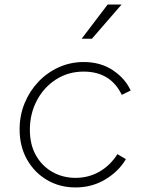

<svg xmlns="http://www.w3.org/2000/svg" viewBox="-20 -810 659 842"><path d="M311 12Q242 12 186.5 -20.5Q131 -53 98.5 -110.5Q66 -168 66 -243Q66 -304 88 -357.5Q110 -411 148.5 -451.5Q187 -492 238 -515Q289 -538 347 -538Q421 -538 475 -502Q529 -466 553 -413L514 -394Q465 -496 347 -496Q279 -496 225.5 -461.5Q172 -427 141.5 -369Q111 -311 111 -241Q111 -175 138 -128Q165 -81 210.5 -55.5Q256 -30 311 -30Q369 -30 416.5 -57.5Q464 -85 495 -134L532 -112Q501 -59 442.5 -23.5Q384 12 311 12ZM338 -640 452 -790H513L383 -640Z"/></svg>

Font: Plus Jakarta Sans ExtraLight
Style: Italic
Weight: 200
Italic angle: -8°
Designer: Gumpita Rahayu
Foundry: Tokotype
Version: Version 2.071; ttfautohint (v1.8.4.7-5d5b);gftools[0.9.29]